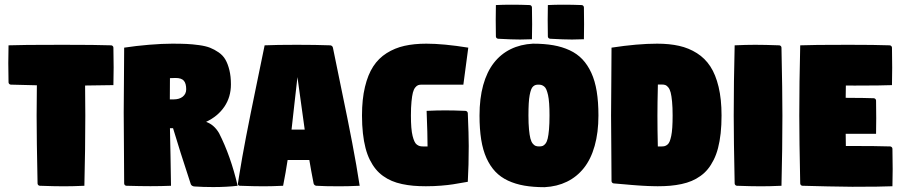

<svg xmlns="http://www.w3.org/2000/svg" viewBox="-20 -775 3753 801"><path d="M14.6 -511.7Q14.6 -551 15.6 -585.9Q62.3 -588.1 241.7 -588.1Q383.5 -588.1 443.4 -585.9Q447.3 -585.9 450.2 -583Q453.1 -580.1 453.1 -576.2Q454.1 -521 454.1 -493.2Q454.1 -453.4 453.1 -419.9Q437.3 -419.2 335 -418.2Q335.9 -365.5 335.9 -293Q335.9 -156.2 332 0Q285.6 2.2 246.6 2.2Q206.3 2.2 146.5 0Q142.6 0 139.6 -2.9Q136.7 -5.9 136.7 -9.8Q132.8 -193.4 132.8 -293Q132.8 -338.1 133.8 -419.2Q77.6 -420.4 25.4 -421.9Q21.5 -421.9 18.6 -424.8Q15.6 -427.7 15.6 -431.6Q14.6 -487.8 14.6 -511.7Z M496.1 -305.7Q496.1 -354.5 497.1 -440.9Q498 -527.3 498 -576.2Q546.9 -583.7 601.9 -588.3Q657 -592.8 698.2 -592.8Q733.9 -592.8 758.1 -591.7Q782.2 -590.6 810.2 -586.8Q838.1 -583 856.2 -575.9Q874.3 -568.8 892.3 -556.4Q910.4 -543.9 920.5 -526.1Q930.7 -508.3 937 -482.4Q943.4 -456.5 943.4 -423.1Q943.4 -370.1 916 -329.8Q888.7 -289.6 839.8 -266.6Q873 -255.1 893.8 -219.7Q942.4 -124.3 971.4 0Q926.5 5.4 869.1 5.4Q827.6 5.4 790.8 2.9Q786.1 2.7 781.7 0Q777.3 -2.7 775.9 -6.8Q728.3 -151.4 701.9 -240.2H689Q689.5 -212.9 691.3 -128.2Q693.1 -43.5 693.4 0Q653.3 1.7 607.7 1.7Q566.4 1.7 507.8 0Q503.7 0 500.9 -2.8Q498 -5.6 498 -9.8Q498 -54.9 497.1 -155.5Q496.1 -256.1 496.1 -305.7ZM688.5 -360.4H705.1Q728.3 -360.4 742.6 -371.9Q756.8 -383.5 756.8 -402.6Q756.8 -426.5 747.1 -438.1Q737.3 -449.7 712.4 -449.7Q699.7 -449.7 689 -449Q688.5 -391.8 688.5 -360.4Z M972.4 -8.1Q972.4 -12 977.1 -38.6Q990 -118.9 1006.6 -205Q1023.2 -291 1049.6 -418.6Q1075.9 -546.1 1084 -585.9Q1132.8 -588.1 1218.3 -588.1Q1297.9 -588.1 1357.4 -585.9Q1361.3 -585.9 1364.7 -583.1Q1368.2 -580.3 1368.9 -576.2Q1379.6 -521.7 1405.4 -398.2Q1431.2 -274.7 1449.3 -179.8Q1467.5 -85 1480.5 0Q1434.3 2.2 1395.5 2.2Q1333.3 2.2 1299.8 0Q1295.7 -0.2 1292.4 -3.1Q1289.1 -5.9 1288.3 -9.8Q1277.3 -65.9 1270.5 -107.4H1179.9Q1172.1 -55.2 1161.1 0Q1114.3 2.2 1080.3 2.2Q1039.8 2.2 980.5 0Q976.8 0 974.6 -2.3Q972.4 -4.6 972.4 -8.1ZM1196.3 -234.4H1251.2Q1245.4 -274.4 1235.4 -348.5Q1225.3 -422.6 1220.9 -453.4Q1216.1 -413.6 1208 -339.2Q1200 -264.9 1196.3 -234.4Z M1490.2 -293.2Q1490.2 -361.1 1502.6 -412.5Q1514.9 -463.9 1537.1 -497.9Q1559.3 -532 1593.1 -553.3Q1627 -574.7 1667.2 -583.7Q1707.5 -592.8 1758.8 -592.8Q1830.3 -592.8 1933.6 -576.2L1913.1 -421.9H1739.3Q1730.5 -421.9 1724.4 -419.7Q1718.3 -417.5 1712.2 -409.9Q1706.1 -402.3 1702.5 -388.7Q1699 -375 1696.7 -351.1Q1694.3 -327.1 1694.3 -293.2Q1694.3 -264.9 1696 -243.3Q1697.8 -221.7 1701.3 -207.9Q1704.8 -194.1 1709 -185.1Q1713.1 -176 1719.2 -171.6Q1725.3 -167.2 1731 -165.6Q1736.6 -164.1 1744.1 -164.1H1763.7Q1763.7 -211.9 1759.8 -312.5Q1802.7 -314.5 1836.9 -314.5Q1873 -314.5 1921.9 -312.5Q1925.8 -312.3 1928.6 -309.4Q1931.4 -306.6 1931.6 -302.7Q1935.5 -212.4 1935.5 -166Q1935.5 -85.7 1931.6 -16.6Q1890.1 -9.3 1870.1 -6.1Q1850.1 -2.9 1820.3 -0.5Q1790.5 2 1756.8 2Q1728.3 2 1704.3 -0.1Q1680.4 -2.2 1657.1 -7.2Q1633.8 -12.2 1614.7 -20.3Q1595.7 -28.3 1578.2 -40.8Q1560.8 -53.2 1547.4 -69.7Q1533.9 -86.2 1522.9 -108.2Q1512 -130.1 1504.9 -157.5Q1497.8 -184.8 1494 -218.9Q1490.2 -252.9 1490.2 -293.2Z M1980.5 -293.2Q1980.5 -364.3 1995.8 -419.8Q2011.2 -475.3 2040.2 -512.5Q2069.1 -549.6 2110.2 -569.8Q2151.4 -590.1 2203.1 -592.8Q2250.7 -592.8 2288.1 -586.3Q2325.4 -579.8 2356.6 -565.3Q2387.7 -550.8 2409.7 -527.6Q2431.6 -504.4 2446.9 -471.2Q2462.2 -438 2469.4 -393.8Q2476.6 -349.6 2476.6 -293.2Q2476.6 -222.2 2460.9 -166.6Q2445.3 -111.1 2415.9 -74.1Q2386.5 -37.1 2345.2 -17Q2304 3.2 2252 5.9Q2204.6 5.9 2167.4 -0.6Q2130.1 -7.1 2099.2 -21.5Q2068.4 -35.9 2046.5 -59Q2024.7 -82 2009.6 -115.2Q1994.6 -148.4 1987.5 -192.5Q1980.5 -236.6 1980.5 -293.2ZM2184.6 -293.2Q2184.6 -259 2186.9 -235.1Q2189.2 -211.2 2192.7 -197.4Q2196.3 -183.6 2202.4 -176Q2208.5 -168.5 2214.6 -166.3Q2220.7 -164.1 2229.5 -164.1Q2238.3 -164.1 2244.1 -166.3Q2250 -168.5 2255.9 -176Q2261.7 -183.6 2265 -197.4Q2268.3 -211.2 2270.4 -235.1Q2272.5 -259 2272.5 -293.2Q2272.5 -321.5 2271 -342.9Q2269.5 -364.3 2266.4 -378.2Q2263.2 -392.1 2259.5 -401Q2255.9 -409.9 2250.1 -414.3Q2244.4 -418.7 2239.1 -420.3Q2233.9 -421.9 2226.6 -421.9Q2219.2 -421.9 2214.2 -420.4Q2209.2 -418.9 2204.1 -414.4Q2199 -409.9 2195.7 -401Q2192.4 -392.1 2189.7 -378.1Q2187 -364 2185.8 -342.9Q2184.6 -321.8 2184.6 -293.2ZM2264.9 -691.2Q2264.9 -718.8 2265.6 -753.9Q2294.7 -755.4 2330.3 -755.4Q2368.7 -755.4 2406.2 -753.9Q2410.2 -753.9 2413.1 -751Q2416 -748 2416 -744.1Q2416.7 -704.6 2416.7 -673.8Q2416.7 -646.5 2416 -611.3Q2386.7 -610.1 2366.5 -610.1Q2332.5 -610.1 2275.4 -613.3Q2271.2 -613.5 2268.4 -616.3Q2265.6 -619.1 2265.6 -623Q2264.9 -661.4 2264.9 -691.2ZM2048.1 -691.2Q2048.1 -718.8 2048.8 -753.9Q2077.9 -755.4 2115.5 -755.4Q2151.9 -755.4 2189.5 -753.9Q2193.4 -753.9 2196.3 -751Q2199.2 -748 2199.2 -744.1Q2200 -704.6 2200 -673.8Q2200 -646.5 2199.2 -611.3Q2169.9 -610.1 2149.7 -610.1Q2115.7 -610.1 2058.6 -613.3Q2054.4 -613.5 2051.6 -616.3Q2048.8 -619.1 2048.8 -623Q2048.1 -661.6 2048.1 -691.2Z M2722.7 -293Q2722.7 -234.9 2724.4 -164.1H2741Q2748.3 -164.1 2753.5 -165.6Q2758.8 -167.2 2764.4 -171.6Q2770 -176 2773.7 -184.9Q2777.3 -193.8 2780.3 -207.9Q2783.2 -221.9 2784.7 -243.3Q2786.1 -264.6 2786.1 -293.2Q2786.1 -327.1 2783.8 -351.1Q2781.5 -375 2778 -388.8Q2774.4 -402.6 2768.2 -410.3Q2762 -418 2756 -420.2Q2750 -422.4 2741 -422.4H2724.6Q2722.7 -341.3 2722.7 -293ZM2529.3 -293Q2529.3 -341.8 2530.3 -434.6Q2531.2 -527.3 2531.2 -576.2Q2639.4 -592.8 2721.7 -592.8Q2772.9 -592.8 2813.2 -583.7Q2853.5 -574.7 2887.3 -553.3Q2921.1 -532 2943.4 -497.9Q2965.6 -463.9 2977.9 -412.5Q2990.2 -361.1 2990.2 -293.2Q2990.2 -252.9 2986.5 -218.9Q2982.7 -184.8 2975.6 -157.5Q2968.5 -130.1 2957.5 -108.2Q2946.5 -86.2 2933.1 -69.7Q2919.7 -53.2 2902.2 -40.8Q2884.8 -28.3 2865.7 -20.3Q2846.7 -12.2 2823.4 -7.2Q2800 -2.2 2776.1 -0.1Q2752.2 2 2723.6 2Q2713.9 2 2702.5 1.6Q2691.2 1.2 2682.6 1Q2674.1 0.7 2659.4 -0.2Q2644.8 -1.2 2638.2 -1.6Q2631.6 -2 2613.6 -3.5Q2595.7 -5.1 2591.2 -5.5Q2586.7 -5.9 2565.4 -7.7Q2544.2 -9.5 2541 -9.8Q2537.1 -9.8 2534.2 -12.7Q2531.2 -15.6 2531.2 -19.5Q2531.2 -64.7 2530.3 -154.1Q2529.3 -243.4 2529.3 -293Z M3041 -293Q3041 -429.7 3044.9 -585.9Q3091.3 -588.1 3130.4 -588.1Q3170.7 -588.1 3230.5 -585.9Q3234.4 -585.9 3237.3 -583Q3240.2 -580.1 3240.2 -576.2Q3244.1 -392.6 3244.1 -293Q3244.1 -156.2 3240.2 0Q3193.8 2.2 3154.8 2.2Q3114.5 2.2 3054.7 0Q3050.8 0 3047.9 -2.9Q3044.9 -5.9 3044.9 -9.8Q3041 -193.4 3041 -293Z M3314.5 -293Q3314.5 -429.7 3318.4 -585.9Q3364.7 -588.1 3521 -588.1Q3631.6 -588.1 3691.4 -585.9Q3695.3 -585.9 3698.2 -583Q3701.2 -580.1 3701.2 -576.2Q3702.1 -516.6 3702.1 -491.7Q3702.1 -453.4 3701.2 -419.9Q3659.9 -418 3545.9 -418Q3525.4 -418 3508.8 -418.2Q3508.3 -384.5 3508.1 -366.9Q3595.5 -366.5 3625 -365.2Q3628.9 -365.2 3631.8 -362.3Q3634.8 -359.4 3634.8 -355.5Q3635.5 -315.4 3635.5 -282Q3635.5 -252 3634.8 -216.8H3508.1Q3508.3 -199.7 3508.8 -166H3520.5Q3640.1 -166 3693.4 -164.1Q3697.3 -164.1 3700.2 -161.1Q3703.1 -158.2 3703.1 -154.3Q3704.1 -94.7 3704.1 -69.8Q3704.1 -31.5 3703.1 2Q3656.7 4.2 3535.6 4.2Q3511.5 4.2 3432.7 2.6Q3354 1 3328.1 0Q3324.2 0 3321.3 -2.9Q3318.4 -5.9 3318.4 -9.8Q3314.5 -193.4 3314.5 -293Z"/></svg>

Font: Digitalt
Style: Medium
Weight: 500
Designer: gluk
Foundry: gluk
Version: Version 0.60